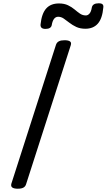

<svg xmlns="http://www.w3.org/2000/svg" viewBox="-20 -1135 649 1169"><path d="M88 14Q66 14 55.5 7Q45 0 49 -16L321 -863Q326 -877 338.5 -883.5Q351 -890 373 -890Q396 -890 406 -883Q416 -876 411 -860L139 -14Q135 0 123 7Q111 14 88 14ZM257 -959Q224 -959 227 -987Q234 -1053 261.5 -1083.5Q289 -1114 339 -1114Q371 -1114 394 -1103Q417 -1092 434 -1077.5Q451 -1063 467 -1052Q483 -1041 503 -1041Q515 -1041 525 -1052.5Q535 -1064 539 -1089Q544 -1115 581 -1115Q598 -1115 604.5 -1108.5Q611 -1102 609 -1089Q603 -1022 575.5 -991Q548 -960 500 -960Q468 -960 444.5 -971Q421 -982 402.5 -996.5Q384 -1011 368 -1022Q352 -1033 334 -1033Q319 -1033 309 -1020Q299 -1007 295 -982Q293 -971 283.5 -965Q274 -959 257 -959Z"/></svg>

Font: Playwrite DK Uloopet
Style: Regular
Weight: 400
Designer: Veronika Burian, José Scaglione
Foundry: TypeTogether
Version: Version 1.002